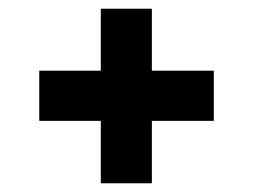

<svg xmlns="http://www.w3.org/2000/svg" viewBox="-20 -472 580 440"><path d="M211 -52V-195H70V-310H211V-452H328V-310H470V-195H328V-52Z"/></svg>

Font: Saira Thin
Style: Bold
Weight: 700
Version: Version 1.101